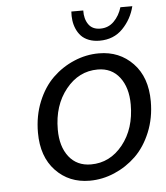

<svg xmlns="http://www.w3.org/2000/svg" viewBox="-52 -755 704 815"><g transform="rotate(-5 300.0 -348.0)"><path d="M391.1 -575.2Q365.7 -575.2 345.7 -583Q325.7 -590.8 313.2 -604Q300.8 -617.2 293.2 -634.8Q285.6 -652.3 283.2 -670.9Q280.8 -689.5 282.2 -709H333Q332 -673.3 348.4 -649.7Q364.7 -626 398.9 -626Q433.1 -626 456.8 -649.7Q480.5 -673.3 491.2 -709H542Q528.8 -654.8 490.2 -615Q451.7 -575.2 391.1 -575.2ZM297.9 13.2Q210 13.2 153.1 -46.6Q96.2 -106.4 96.2 -209Q96.2 -280.3 120.6 -340.3Q145 -400.4 185.3 -439.5Q225.6 -478.5 276.9 -500.2Q328.1 -522 382.8 -522Q470.2 -522 527.6 -462.4Q585 -402.8 585 -299.8Q585 -229 560.3 -168.9Q535.6 -108.9 495.4 -69.8Q455.1 -30.8 403.6 -8.8Q352.1 13.2 297.9 13.2ZM309.1 -55.2Q390.1 -55.2 444.6 -123Q499 -190.9 499 -293.9Q499 -366.2 465.1 -410.2Q431.2 -454.1 372.1 -454.1Q291 -454.1 236.1 -385.7Q181.2 -317.4 181.2 -214.8Q181.2 -142.1 215.3 -98.6Q249.5 -55.2 309.1 -55.2Z"/></g></svg>

Font: Office Code Pro Italic
Style: Regular
Weight: 400
Italic angle: -9°
Designer: Nathan Rutzky & Paul D. Hunt
Foundry: Adobe Systems Incorporated
Version: Version 1.004;PS 001.004;hotconv 1.0.70;makeotf.lib2.5.58329